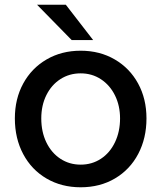

<svg xmlns="http://www.w3.org/2000/svg" viewBox="-20 -783 685 814"><path d="M43 -281Q43 -364 78.5 -429Q114 -494 177.5 -531Q241 -568 322 -568Q403 -568 466.5 -531Q530 -494 565.5 -429Q601 -364 601 -281Q601 -197 566 -130.5Q531 -64 467.5 -26.5Q404 11 322 11Q241 11 177.5 -26Q114 -63 78.5 -129.5Q43 -196 43 -281ZM489 -281Q489 -335 467.5 -378.5Q446 -422 408 -447Q370 -472 322 -472Q274 -472 236 -447.5Q198 -423 176.5 -379.5Q155 -336 155 -281Q155 -224 176.5 -179.5Q198 -135 236 -110Q274 -85 322 -85Q370 -85 408 -110Q446 -135 467.5 -180Q489 -225 489 -281ZM259 -763 375 -613H284L137 -763Z"/></svg>

Font: Open Sauce One Medium
Style: Regular
Weight: 500
Designer: Alfredo Marco Pradil
Foundry: Creative Sauce Fz LLC
Version: Version 1.477